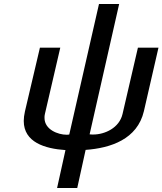

<svg xmlns="http://www.w3.org/2000/svg" viewBox="-20 -742 814 962"><path d="M701 -185 774 -503H671L594 -171C578 -101 505 -68 447 -68C440 -68 434 -68 429 -69L577 -722H476L327 -68C322 -67 318 -67 313 -67C272 -67 203 -92 203 -151C203 -158 203 -164 205 -171L282 -503H180L105 -184C101 -166 99 -150 99 -136C99 -29 205 3 308 10L266 200H367L409 9C534 0 668 -44 701 -185Z"/></svg>

Font: Perun Medium Italic
Style: Regular
Weight: 500
Italic angle: -12°
Foundry: Copyright (c) Stefan Peev, Context Ltd, 2016
Version: Version 1.026